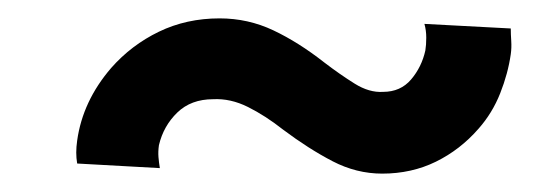

<svg xmlns="http://www.w3.org/2000/svg" viewBox="-20 -354 598 209"><path d="M154 -171 64 -176Q63 -182 63 -188Q63 -194 64 -201Q70 -244 101 -280Q123 -305 153 -319.5Q183 -334 219 -334Q250 -334 277.5 -321Q305 -308 333 -286Q350 -273 366 -263Q382 -253 397 -254Q416 -254 427.5 -267.5Q439 -281 443 -299Q444 -305 444 -313Q444 -321 442 -328L536 -323Q536 -317 536.5 -309.5Q537 -302 536 -295Q533 -274 524.5 -252.5Q516 -231 501 -214Q481 -191 454.5 -178Q428 -165 396 -165Q368 -165 342 -178.5Q316 -192 288 -213Q269 -228 250 -237.5Q231 -247 212 -246Q188 -246 173 -231.5Q158 -217 153 -196Q152 -189 152.5 -183Q153 -177 154 -171Z"/></svg>

Font: Jost* Medium
Style: Italic
Weight: 500
Italic angle: -10°
Version: Version 3.7